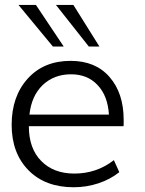

<svg xmlns="http://www.w3.org/2000/svg" viewBox="-20 -766 601 796"><path d="M348.1 -573.2 211.9 -745.6H284.2L392.1 -573.2ZM199.2 -573.2 56.6 -745.6H128.9L244.1 -573.2ZM102.1 -291H431.6Q426.8 -369.1 384.3 -413.6Q342.8 -458 274.4 -458Q204.1 -458 156.7 -413.1Q110.4 -368.2 102.1 -291ZM285.6 10.3Q167.5 10.3 98.1 -60.1Q28.3 -131.3 28.3 -248.5Q28.3 -366.7 95.2 -440.4Q161.6 -513.7 272.9 -513.7Q376 -513.7 434.1 -446.8Q492.7 -379.9 492.7 -269Q492.7 -258.3 492.7 -251.7Q492.7 -245.1 492.2 -242.7H99.6Q99.6 -150.4 150.9 -98.6Q202.1 -46.4 288.1 -46.4Q380.9 -46.4 452.1 -102.1L474.6 -52.2Q437.5 -22.5 388.2 -6.1Q338.9 10.3 285.6 10.3Z"/></svg>

Font: Ride Light
Style: Regular
Weight: 300
Version: Version 3.000